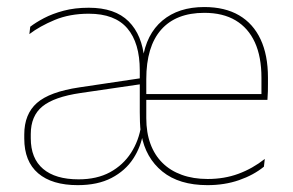

<svg xmlns="http://www.w3.org/2000/svg" viewBox="-20 -517 834 546"><path d="M570 9.5Q489.5 9.5 441.8 -29.2Q394 -68 382 -134.5L380.5 -139Q378.5 -155 378 -170Q377.5 -185 377.5 -198.5V-316.5Q377.5 -395 342 -436.5Q306.5 -478 232.5 -478Q178 -478 135.5 -460.2Q93 -442.5 63.5 -420L66 -441Q81.5 -453 105.2 -465.5Q129 -478 160.8 -486.5Q192.5 -495 232.5 -495Q307 -495 345.8 -456.2Q384.5 -417.5 390.5 -348H385.5Q396 -420 441.8 -458.5Q487.5 -497 561 -497Q619.5 -497 659.8 -473.5Q700 -450 721 -405.2Q742 -360.5 742 -296.5V-279.5Q742 -268.5 741.8 -257.5Q741.5 -246.5 740.5 -233H723.5Q723.5 -250.5 723.5 -266.5Q723.5 -282.5 723.5 -296Q723.5 -355.5 704.8 -396.5Q686 -437.5 650 -459Q614 -480.5 561 -480.5Q480.5 -480.5 438.2 -432.5Q396 -384.5 396 -292V-240V-236V-181Q396 -140 407.8 -108Q419.5 -76 442 -53.8Q464.5 -31.5 497 -19.8Q529.5 -8 570.5 -8Q618 -8 658 -22.8Q698 -37.5 733 -65L730.5 -43Q701 -19 660 -4.8Q619 9.5 570 9.5ZM201 9.5Q128 9.5 88.5 -24.2Q49 -58 49 -123V-134.5Q49 -192.5 85 -224.2Q121 -256 205.5 -268.5L386.5 -295.5L387 -278.5L209 -252.5Q134 -241.5 100.8 -214.5Q67.5 -187.5 67.5 -135.5V-124Q67.5 -66.5 102.5 -36.8Q137.5 -7 203.5 -7Q255.5 -7 292.8 -27.2Q330 -47.5 352.5 -82.2Q375 -117 381.5 -160.5L393 -142H387.5Q381.5 -100.5 359 -66Q336.5 -31.5 297.2 -11Q258 9.5 201 9.5ZM386 -233V-249.5H733.5V-233Z"/></svg>

Font: Anek Latin Medium Thin
Style: Regular
Weight: 250
Version: Version 1.003